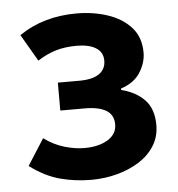

<svg xmlns="http://www.w3.org/2000/svg" viewBox="-46 -618 626 675"><g transform="rotate(-5 267.0 -280.5)"><path d="M250 13.8Q192.7 13.8 139.9 -0.3Q87.1 -14.3 34 -53.9L93.2 -146.7Q128.3 -121.1 165.7 -110.3Q203.1 -99.6 235.8 -99.6Q268.6 -99.6 294.4 -108.3Q320.1 -117.1 335 -133.3Q349.9 -149.5 349.9 -172.6Q349.9 -206.7 324 -222.5Q298.2 -238.4 248 -238.4H161.9V-336.9H237.6Q284.2 -336.9 307.8 -353.3Q331.3 -369.6 331.3 -399.9Q331.3 -429.5 306.9 -444.8Q282.4 -460.2 238.9 -460.2Q198.7 -460.2 166 -450.7Q133.4 -441.1 100.4 -420L45.3 -514.7Q89.2 -544.6 139.8 -559.1Q190.4 -573.5 248.2 -573.5Q306.9 -573.5 357.9 -556.6Q408.9 -539.6 440.1 -505Q471.3 -470.3 471.3 -415.9Q471.3 -379.9 449.5 -345.8Q427.7 -311.7 381.3 -296.8V-291.8Q432.5 -279.3 463.2 -247.4Q493.9 -215.6 493.9 -158.2Q493.9 -117.1 473.5 -84.9Q453 -52.6 418.3 -30.9Q383.6 -9.2 340.1 2.3Q296.5 13.8 250 13.8Z"/></g></svg>

Font: Noto Sans TC Thin
Style: Regular
Weight: 100
Designer: Ryoko NISHIZUKA 西塚涼子 (kana, bopomofo & ideographs); Paul D. Hunt (Latin, Greek & Cyrillic); Sandoll Communications 산돌커뮤니
Foundry: Adobe
Version: Version 2.004-H2;hotconv 1.0.118;makeotfexe 2.5.65603